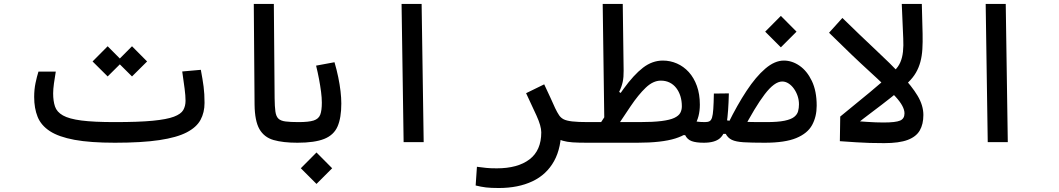

<svg xmlns="http://www.w3.org/2000/svg" viewBox="-20 -713 5313 963"><path d="M556.2 2.9Q432.6 2.9 353.5 -11.7Q274.4 -26.4 230.2 -55.2Q186 -84 168.7 -127Q151.4 -169.9 151.4 -226.6Q151.4 -264.2 158.2 -296.6Q165 -329.1 172.9 -354H259.8Q254.4 -322.8 250.5 -293.9Q246.6 -265.1 246.6 -244.6Q246.6 -206.1 255.9 -178.7Q265.1 -151.4 295.7 -134Q326.2 -116.7 388.2 -108.6Q450.2 -100.6 556.2 -100.6Q675.3 -100.6 746.1 -107.4Q816.9 -114.3 852.3 -127.7Q887.7 -141.1 899.2 -161.1Q910.6 -181.2 910.6 -207.5Q910.6 -232.9 906 -267.8Q901.4 -302.7 894 -354.5L987.3 -362.8Q996.6 -314 1001.2 -278.3Q1005.9 -242.7 1005.9 -196.8Q1005.9 -148.9 985.8 -111.8Q965.8 -74.7 916.5 -49.1Q867.2 -23.4 779.5 -10.3Q691.9 2.9 556.2 2.9ZM642.1 -329.6 566.4 -404.8 642.1 -481 717.8 -404.8ZM520 -329.6 444.3 -404.8 520 -481 595.7 -404.8Z M1471.7 2.9Q1399.4 2.9 1352.1 -10.7Q1304.7 -24.4 1281.2 -65.4Q1257.8 -106.4 1256.8 -188.5L1252.9 -693.4H1353.5L1357.4 -220.2Q1357.9 -177.7 1361.3 -153.6Q1364.7 -129.4 1376.2 -118.2Q1387.7 -106.9 1411.9 -103.8Q1436 -100.6 1477.5 -100.6Q1488.8 -100.6 1494.1 -88.9Q1499.5 -77.1 1499.5 -59.1Q1499.5 -23.4 1491.9 -10.3Q1484.4 2.9 1471.7 2.9Z M1471.7 2.9 1477.5 -100.6Q1528.3 -100.6 1553.2 -108.6Q1578.1 -116.7 1586.2 -137.7Q1594.2 -158.7 1594.2 -198.2Q1594.2 -222.7 1590.3 -252.7Q1586.4 -282.7 1580.1 -316.4Q1573.7 -350.1 1565.4 -383.8L1657.7 -400.9Q1668.9 -362.8 1676.5 -325.9Q1684.1 -289.1 1688 -255.6Q1691.9 -222.2 1691.9 -193.8Q1691.9 -122.1 1673.1 -78.9Q1654.3 -35.6 1606.4 -16.4Q1558.6 2.9 1471.7 2.9ZM1567.4 209.5 1488.8 130.9 1567.4 51.8 1646 130.9Z M2004.4 0 1994.1 -693.4H2094.7L2105 0Z M2794.9 -76.7Q2796.9 26.9 2759 95Q2721.2 163.1 2650.1 196.5Q2579.1 230 2481.4 230Q2442.4 230 2417.5 227.1Q2392.6 224.1 2365.7 217.3L2372.1 123.5Q2399.9 127 2419.4 129.2Q2439 131.3 2471.7 131.3Q2576.7 131.3 2635.7 86.4Q2694.8 41.5 2694.8 -49.3Q2694.8 -80.6 2671.1 -132.8Q2647.5 -185.1 2618.7 -245.6L2709.5 -290Q2728.5 -251 2741.5 -221.4Q2754.4 -191.9 2764.4 -170.7Q2774.4 -149.4 2784.7 -134.3Q2793 -122.1 2807.1 -114.7Q2821.3 -107.4 2849.9 -104Q2878.4 -100.6 2929.7 -100.6Q2948.2 -100.6 2957.3 -91.3Q2966.3 -82 2966.3 -56.2Q2966.3 -22 2953.9 -9.5Q2941.4 2.9 2923.8 2.9Q2880.9 2.9 2852.1 1Q2823.2 -1 2802.7 -7.1Q2782.2 -13.2 2763.9 -25.4Q2745.6 -37.6 2723.6 -58.1Z M3510.3 2.9Q3471.7 2.9 3449.5 -5.1Q3427.2 -13.2 3416.5 -35.2H3374.5L3421.9 -118.7Q3452.1 -106.4 3471.9 -103.5Q3491.7 -100.6 3515.6 -100.6Q3536.1 -100.6 3545.4 -91.1Q3554.7 -81.5 3554.7 -56.6Q3554.7 -25.4 3543.7 -11.2Q3532.7 2.9 3510.3 2.9ZM2923.8 2.9 2929.7 -100.6H3187Q3255.9 -100.6 3298.1 -106Q3340.3 -111.3 3362.3 -121.8Q3384.3 -132.3 3392.1 -147Q3399.9 -161.6 3399.9 -179.7Q3399.9 -207 3392.8 -230.2Q3385.7 -253.4 3372.1 -271.2Q3358.4 -289.1 3338.9 -298.8Q3319.3 -308.6 3294.4 -308.6Q3255.9 -308.6 3219 -273.4Q3182.1 -238.3 3142.6 -179.7Q3103 -121.1 3055.7 -49.8L2988.3 -90.3Q3056.2 -196.3 3107.4 -267.1Q3158.7 -337.9 3205.1 -373.5Q3251.5 -409.2 3304.7 -409.2Q3341.8 -409.2 3375.2 -394.5Q3408.7 -379.9 3434.6 -351.6Q3460.4 -323.2 3475.3 -282Q3490.2 -240.7 3490.2 -188Q3490.2 -125.5 3462.9 -82.8Q3435.5 -40 3367.4 -18.6Q3299.3 2.9 3176.8 2.9ZM3011.2 -91.8 3002.9 -693.4H3103.5L3107.9 -358.4Q3108.4 -326.7 3103.3 -302.2Q3098.1 -277.8 3085.4 -252L3101.1 -241.2Z M3815.4 2.9Q3748.5 2.9 3709.7 0.5Q3670.9 -2 3650.9 -11.5Q3630.9 -21 3620.1 -41.5H3596.2L3603.5 -113.8Q3624.5 -108.9 3648.7 -106Q3672.9 -103 3713.6 -101.8Q3754.4 -100.6 3824.2 -100.6Q3881.3 -100.6 3914.6 -107.4Q3947.8 -114.3 3963.1 -126.5Q3978.5 -138.7 3982.9 -155Q3987.3 -171.4 3987.3 -189.9Q3987.3 -211.4 3980.5 -231.7Q3973.6 -252 3961.9 -268.3Q3950.2 -284.7 3935.1 -294.4Q3919.9 -304.2 3903.3 -304.2Q3864.3 -304.2 3815.4 -240Q3766.6 -175.8 3704.1 -55.7L3632.8 -95.2Q3677.7 -186.5 3724.4 -257.3Q3771 -328.1 3818.4 -368.7Q3865.7 -409.2 3911.6 -409.2Q3952.6 -409.2 3990.2 -383.3Q4027.8 -357.4 4052 -306.9Q4076.2 -256.3 4076.2 -183.1Q4076.2 -127.9 4053.2 -85.9Q4030.3 -43.9 3973.6 -20.5Q3917 2.9 3815.4 2.9ZM3509.8 2.9 3515.6 -100.6Q3530.3 -100.6 3538.6 -105Q3546.9 -109.4 3551.3 -123.3Q3555.7 -137.2 3557.6 -166Q3559.6 -194.8 3560.5 -243.7L3635.7 -244.6Q3633.3 -150.4 3625 -96.2Q3616.7 -42 3590.8 -19.5Q3564.9 2.9 3509.8 2.9ZM3896.5 -475.6 3817.9 -554.2 3896.5 -633.3 3975.1 -554.2Z M4415 4.9Q4374 4.9 4342 3.9Q4310.1 2.9 4275.4 0.7Q4240.7 -1.5 4192.4 -4.9L4194.3 -128.4L4269.5 -106Q4302.7 -103.5 4327.1 -101.8Q4351.6 -100.1 4371.6 -99.4Q4391.6 -98.6 4411.1 -98.6Q4472.7 -98.6 4494.6 -108.2Q4516.6 -117.7 4516.6 -144.5Q4516.6 -179.2 4471.7 -228Q4426.8 -276.9 4342.3 -353.8Q4257.8 -430.7 4138.2 -548.8L4205.1 -623Q4296.9 -533.2 4371.6 -463.4Q4446.3 -393.6 4499.8 -337.4Q4553.2 -281.2 4582.3 -232.7Q4611.3 -184.1 4611.3 -136.2Q4611.3 -90.3 4593.3 -58.8Q4575.2 -27.3 4532.5 -11.2Q4489.7 4.9 4415 4.9Z M4266.6 -83 4194.3 -128.4Q4272 -191.9 4343.8 -251Q4415.5 -310.1 4465.8 -358.4Q4485.8 -377.4 4495.8 -400.9Q4505.9 -424.3 4509 -453.9Q4512.2 -483.4 4510.3 -521L4502.9 -693.4H4603.5L4607.4 -543.5Q4608.4 -500.5 4606.2 -465.8Q4604 -431.2 4596.2 -402.3Q4588.4 -373.5 4574 -348.6Q4559.6 -323.7 4536.1 -300.8Q4496.6 -261.7 4449.7 -224.6Q4402.8 -187.5 4355.7 -152.3Q4308.6 -117.2 4266.6 -83Z M4934.1 0 4923.8 -693.4H5024.4L5034.7 0Z"/></svg>

Font: Cascadia Code
Style: Regular
Weight: 400
Designer: Aaron Bell
Foundry: Saja Typeworks
Version: Version 2404.023